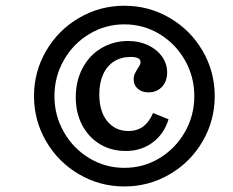

<svg xmlns="http://www.w3.org/2000/svg" viewBox="-20 -651 826 682"><path d="M100.8 -309.7Q100.8 -396.8 144 -470.6Q187.1 -544.4 260.9 -587.5Q334.7 -630.6 421.8 -630.6Q508.9 -630.6 582.7 -587.5Q656.5 -544.4 699.6 -470.6Q742.7 -396.8 742.7 -309.7Q742.7 -222.6 699.6 -148.8Q656.5 -75 582.7 -31.9Q508.9 11.3 421.8 11.3Q334.7 11.3 260.9 -31.9Q187.1 -75 144 -148.8Q100.8 -222.6 100.8 -309.7ZM249.1 -305.7Q249.1 -363.1 273.2 -408.8Q297.2 -454.5 339.9 -479.9Q382.6 -505.4 435.6 -505.4Q473.9 -505.4 505.4 -490.7Q536.9 -476 555.3 -450.4Q573.7 -424.7 573.7 -393.8Q573.7 -361.9 555.2 -342.4Q536.7 -322.9 507.7 -322.9Q484.1 -322.9 469.5 -335.7Q454.8 -348.6 454.8 -369.5Q454.8 -380.7 458.8 -389.1Q462.8 -397.5 469.3 -408Q473.5 -413.8 476.3 -419.5Q479.2 -425.2 479.2 -430.3Q479.2 -439.9 470 -444.4Q460.8 -448.8 444.8 -448.8Q410.3 -448.8 385.2 -432.9Q360.1 -417 346.4 -387Q332.7 -357.1 332.7 -316.2Q332.7 -254.9 361.2 -220.3Q389.7 -185.7 435.6 -185.7Q467.6 -185.7 488.9 -201.8Q510.3 -218 523.7 -249.6L578.7 -227.2Q562.8 -175.1 522.2 -144.9Q481.6 -114.7 427 -114.7Q375.1 -114.7 334.9 -139Q294.7 -163.3 271.9 -206.6Q249.1 -249.9 249.1 -305.7ZM670.2 -309.7Q670.2 -379 636.7 -437.5Q603.2 -496 546.4 -530.2Q489.5 -564.5 421.8 -564.5Q354 -564.5 297.2 -530.2Q240.3 -496 206.9 -437.5Q173.4 -379 173.4 -309.7Q173.4 -240.3 206.9 -181.9Q240.3 -123.4 297.2 -89.1Q354 -54.8 421.8 -54.8Q489.5 -54.8 546.4 -89.1Q603.2 -123.4 636.7 -181.9Q670.2 -240.3 670.2 -309.7Z"/></svg>

Font: Playfair Micro SmCond SmLight
Style: Italic
Weight: 360
Width: 4
Italic angle: -15.6°
Designer: Claus Eggers Sørensen
Foundry: Claus Eggers Sørensen
Version: Version 2.203;Glyphs 3.3 (3326)